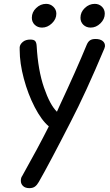

<svg xmlns="http://www.w3.org/2000/svg" viewBox="-20 -714 569 995"><path d="M88 223Q88 207 95 198Q176 54 233 -59Q195 -91 160 -158.5Q125 -226 103.5 -306.5Q82 -387 82 -455V-470Q84 -485 98.5 -497Q113 -509 137 -509Q156 -509 162.5 -501Q169 -493 170 -476Q177 -350 208 -260Q239 -170 275 -135L288 -164Q376 -352 429 -481Q436 -498 446.5 -505Q457 -512 475 -512Q499 -512 512 -501.5Q525 -491 524 -474L521 -463Q424 -232 346 -82Q235 135 181 229Q172 245 161 253Q150 261 132 261Q111 261 99.5 250Q88 239 88 223ZM145 -622Q145 -651 167.5 -672.5Q190 -694 219 -694Q241 -694 256.5 -679Q272 -664 272 -643Q272 -615 249 -593Q226 -571 198 -571Q175 -571 160 -585.5Q145 -600 145 -622ZM397 -622Q397 -651 419.5 -672.5Q442 -694 471 -694Q493 -694 508 -679.5Q523 -665 523 -643Q523 -615 500.5 -593Q478 -571 450 -571Q427 -571 412 -585.5Q397 -600 397 -622Z"/></svg>

Font: Mali Medium
Style: Italic
Weight: 500
Italic angle: -10°
Version: Version 1.000; ttfautohint (v1.6)